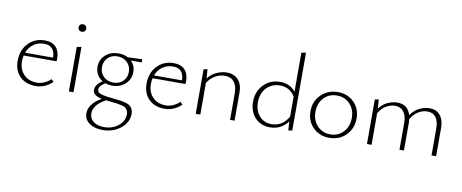

<svg xmlns="http://www.w3.org/2000/svg" viewBox="-80 -1077 4157 1728"><g transform="rotate(10 1998.5 -212.5)"><path d="M383 -82 404 -60Q335 4 251 4Q161 4 107 -49Q53 -102 53 -191Q53 -290 112.5 -352.5Q172 -415 263 -415Q331 -415 365.5 -377Q400 -339 400 -272Q400 -256 398 -248H98Q92 -222 92 -195Q92 -120 137 -74Q182 -28 257 -28Q323 -28 383 -82ZM262 -384Q208 -384 166.5 -355Q125 -326 106 -275H362Q360 -384 262 -384Z M576 -549Q560 -549 550.5 -558.5Q541 -568 541 -583Q541 -599 550.5 -608.5Q560 -618 576 -618Q591 -618 601 -608.5Q611 -599 611 -583Q611 -568 601 -558.5Q591 -549 576 -549ZM555 0V-407L597 -414V0Z M1155 -400V-371H1056Q1096 -331 1096 -272Q1096 -207 1048.5 -163Q1001 -119 929 -119Q896 -119 866 -130Q812 -97 812 -65Q812 -50 820.5 -40Q829 -30 851 -24Q873 -18 895 -14.5Q917 -11 960 -7Q1001 -3 1025 0.5Q1049 4 1075.5 11.5Q1102 19 1115 30Q1128 41 1137 58.5Q1146 76 1146 101Q1146 178 1078 233.5Q1010 289 913 289Q839 289 791.5 255.5Q744 222 744 167Q744 78 858 14Q775 -3 775 -53Q775 -102 838 -143Q770 -185 770 -265Q770 -330 817.5 -372.5Q865 -415 937 -415Q986 -415 1023 -395ZM1056 -266Q1056 -319 1021 -353Q986 -387 931 -387Q878 -387 844 -353.5Q810 -320 810 -268Q810 -216 845 -182Q880 -148 934 -148Q988 -148 1022 -181.5Q1056 -215 1056 -266ZM1105 112Q1105 92 1098 78.5Q1091 65 1080.5 56Q1070 47 1046.5 41Q1023 35 1002 32Q981 29 941 25Q926 24 898 20Q788 80 788 159Q788 206 824.5 233.5Q861 261 921 261Q999 261 1052 217Q1105 173 1105 112Z M1561 -82 1582 -60Q1513 4 1429 4Q1339 4 1285 -49Q1231 -102 1231 -191Q1231 -290 1290.5 -352.5Q1350 -415 1441 -415Q1509 -415 1543.5 -377Q1578 -339 1578 -272Q1578 -256 1576 -248H1276Q1270 -222 1270 -195Q1270 -120 1315 -74Q1360 -28 1435 -28Q1501 -28 1561 -82ZM1440 -384Q1386 -384 1344.5 -355Q1303 -326 1284 -275H1540Q1538 -384 1440 -384Z M1928 -415Q1993 -415 2031 -373Q2069 -331 2069 -257V0H2028V-244Q2028 -310 1998.5 -346.5Q1969 -383 1914 -383Q1870 -383 1827 -359.5Q1784 -336 1756 -289V0H1714V-407L1749 -414L1755 -330Q1787 -373 1834 -394Q1881 -415 1928 -415Z M2555 -707 2596 -714V-3L2560 3L2556 -79Q2493 4 2392 4Q2307 4 2255 -52.5Q2203 -109 2203 -197Q2203 -291 2263 -353Q2323 -415 2413 -415Q2505 -415 2555 -350ZM2400 -27Q2500 -27 2555 -122V-305Q2510 -383 2417 -383Q2343 -383 2295 -332Q2247 -281 2247 -200Q2247 -125 2289 -76Q2331 -27 2400 -27Z M2933 4Q2844 4 2785.5 -54.5Q2727 -113 2727 -202Q2727 -294 2788.5 -354.5Q2850 -415 2943 -415Q3031 -415 3089 -357Q3147 -299 3147 -210Q3147 -117 3086.5 -56.5Q3026 4 2933 4ZM2938 -28Q3011 -28 3057.5 -79Q3104 -130 3104 -206Q3104 -284 3057.5 -333.5Q3011 -383 2939 -383Q2865 -383 2818.5 -333Q2772 -283 2772 -206Q2772 -128 2819 -78Q2866 -28 2938 -28Z M3780 -415Q3842 -415 3876.5 -373Q3911 -331 3911 -257V0H3869V-247Q3869 -312 3842.5 -347.5Q3816 -383 3764 -383Q3722 -383 3682 -358.5Q3642 -334 3615 -287Q3617 -267 3617 -257V0H3576V-247Q3576 -311 3548 -347Q3520 -383 3470 -383Q3429 -383 3388.5 -359.5Q3348 -336 3321 -289V0H3279V-407L3314 -414L3320 -331Q3350 -373 3395 -394Q3440 -415 3485 -415Q3581 -415 3608 -322Q3638 -367 3684.5 -391Q3731 -415 3780 -415Z"/></g></svg>

Font: EauTest Light
Style: Regular
Weight: 300
Designer: Christian Thalmann (Catharsis Fonts)
Version: Version 0.001;PS 000.001;hotconv 1.0.88;makeotf.lib2.5.64775